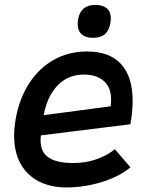

<svg xmlns="http://www.w3.org/2000/svg" viewBox="-20 -774 640 802"><path d="M39 -207.5Q39 -239.5 46 -280Q61.5 -364 102.5 -427Q143.5 -490 205.5 -524.5Q267.5 -559 343.5 -559Q437.5 -559 485.8 -506.2Q534 -453.5 534 -352.5Q534 -307 524.5 -255L151 -208.5Q149.5 -197.5 149.5 -187Q149.5 -139 183 -116Q216.5 -93 286 -93Q337.5 -93 382 -108.5Q426.5 -124 460 -150.5L525 -75Q476 -35 403.2 -13Q330.5 9 258 9Q192 9 142.5 -16.2Q93 -41.5 66 -90Q39 -138.5 39 -207.5ZM444 -358Q444 -410 413 -436.2Q382 -462.5 331 -462.5Q263.5 -462.5 220 -416.5Q176.5 -370.5 162.5 -293L442 -330Q444 -343.5 444 -358ZM304.5 -674.5Q304.5 -683.5 306 -693Q312 -724 329.8 -738.8Q347.5 -753.5 378.5 -753.5Q410 -753.5 426.5 -738.8Q443 -724 443 -696.5Q443 -691 441 -677Q435.5 -646 417.8 -631Q400 -616 368.5 -616Q337 -616 320.8 -631Q304.5 -646 304.5 -674.5Z"/></svg>

Font: JuliaMono SemiBoldItalic
Style: Regular
Weight: 600
Italic angle: -9°
Monospace: yes
Designer: cormullion
Foundry: corm
Version: Version 0.049; ttfautohint (v1.8.4)